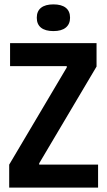

<svg xmlns="http://www.w3.org/2000/svg" viewBox="-20 -857 490 877"><path d="M22 0V-105L285 -549V-555H26V-660H421V-553L159 -111V-105H428V0ZM224 -715Q187 -715 167.5 -730.5Q148 -746 148 -776Q148 -806 167.5 -821.5Q187 -837 224 -837Q261 -837 280.5 -821.5Q300 -806 300 -776Q300 -747 280.5 -731Q261 -715 224 -715Z"/></svg>

Font: Bricolage Grotesque 72pt SemiCondensed SemiBold
Style: Regular
Weight: 600
Width: 4
Designer: Mathieu Triay
Foundry: Atelier Triay
Version: Version 1.001;gftools[0.9.33.dev8+g029e19f]